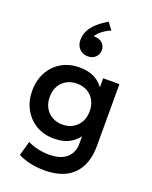

<svg xmlns="http://www.w3.org/2000/svg" viewBox="-194 -977 1035 1306"><g transform="rotate(20 323.5 -324.0)"><path d="M293 225Q242 225 193.2 215.2Q144.5 205.5 101.5 183L131 79Q168.5 97 207.5 105.5Q246.5 114 285.5 114Q368.5 114 412 76Q455.5 38 455.5 -27.5V-80.5Q434 -51 401 -30.5Q352.5 0 279.5 0Q205 0 149 -33.8Q93 -67.5 61.8 -125.8Q30.5 -184 30.5 -257.5Q30.5 -313 48.5 -360Q66.5 -407 99.5 -441.8Q132.5 -476.5 178.2 -495.8Q224 -515 279.5 -515Q352.5 -515 401 -485.5Q434 -465 455.5 -435V-500.5H573V-53Q573 79.5 502 152.2Q431 225 293 225ZM301.5 -109.5Q344 -109.5 376.5 -128Q409 -146.5 427.5 -179.8Q446 -213 446 -257.5Q446 -302.5 427.5 -335.8Q409 -369 376.5 -387.2Q344 -405.5 301.5 -405.5Q259.5 -405.5 226.8 -387.2Q194 -369 175.5 -335.8Q157 -302.5 157 -257.5Q157 -213 175.5 -179.8Q194 -146.5 226.8 -128Q259.5 -109.5 301.5 -109.5ZM305.5 -604.5Q268 -604.5 244.2 -629.5Q220.5 -654.5 220.5 -694Q220.5 -728 235.8 -759.2Q251 -790.5 282 -819.2Q313 -848 359 -874.5L397 -824.5Q364 -811 336.5 -790Q309 -769 297.5 -747Q301 -747 304.5 -747Q323.5 -747 341 -739.5Q358.5 -732 370 -716Q381.5 -700 381.5 -677.5Q381.5 -645 360 -624.8Q338.5 -604.5 305.5 -604.5Z"/></g></svg>

Font: Geologica EX Med
Style: Regular
Weight: 500
Designer: Sindre Bremnes, Frode Helland
Foundry: Monokrom Skriftforlag AS
Version: Version 1.010;gftools[0.9.28]